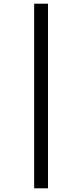

<svg xmlns="http://www.w3.org/2000/svg" viewBox="-20 -783 445 1040"><path d="M165 -763V237H240V-763Z"/></svg>

Font: Noto Sans Thai Looped ExtraCondensed
Style: Regular
Weight: 400
Width: 2
Designer: Sasikarn Vongin, Ben Mitchell
Foundry: The Fontpad Ltd
Version: Version 1.001